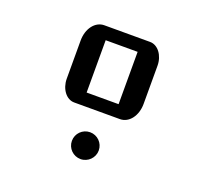

<svg xmlns="http://www.w3.org/2000/svg" viewBox="-102 -712 871 808"><g transform="rotate(20 333.5 -307.5)"><path d="M226.6 -240.2H431.6C472.2 -240.2 503.4 -280.8 503.4 -334.5V-505.4C503.4 -551.3 475.1 -588.9 439.9 -588.9H234.9C194.3 -588.9 163.1 -548.3 163.1 -494.6V-323.7C163.1 -277.8 191.4 -240.2 226.6 -240.2ZM261.7 -297.4V-531.7H404.8V-297.4ZM272.9 -85.4C272.9 -52.2 299.8 -25.4 333 -25.4C365.7 -25.4 393.1 -52.2 393.1 -85.4C393.1 -118.7 366.2 -145.5 333 -145.5C299.8 -145.5 272.9 -118.7 272.9 -85.4Z"/></g></svg>

Font: Atomic Age
Style: Regular
Weight: 400
Designer: James Grieshaber
Foundry: James Grieshaber
Version: Version 1.002